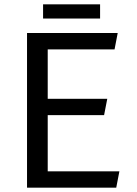

<svg xmlns="http://www.w3.org/2000/svg" viewBox="-20 -868 635 888"><path d="M105 0V-715.3H524.4L509.8 -639.6H200.7V-411.1H476.1L461.4 -335.4H200.7V-75.7H532.2L517.6 0ZM179.2 -848.1H442.9V-782.2H179.2Z"/></svg>

Font: Proza Libre
Style: Regular
Weight: 400
Designer: Jasper de Waard
Foundry: Jasper de Waard
Version: Version 1.000; ttfautohint (v1.4.1.8-43bc)